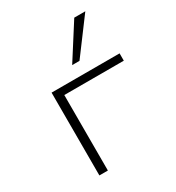

<svg xmlns="http://www.w3.org/2000/svg" viewBox="-182 -869 894 978"><g transform="rotate(-30 265.0 -380.0)"><path d="M114 0V-487H514V-444H164V0ZM275 -556 405 -760H470L318 -556Z"/></g></svg>

Font: Nunito Sans 10pt Expanded ExtraLight
Style: Regular
Weight: 250
Width: 7
Designer: Vernon Adams
Foundry: Vernon Adams
Version: Version 3.101;gftools[0.9.27]